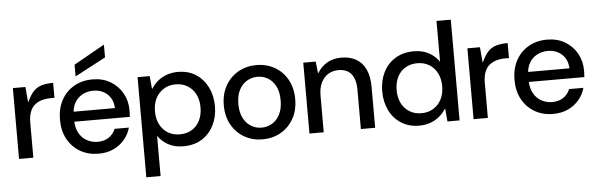

<svg xmlns="http://www.w3.org/2000/svg" viewBox="-55 -937 4161 1339"><g transform="rotate(-5 2025.5 -268.0)"><path d="M47 0V-496H135L144 -391H147Q169 -440 194 -465Q219 -490 252 -499Q285 -508 330 -508V-403H303Q267 -403 237.5 -393.5Q208 -384 188 -365.5Q168 -347 157.5 -317Q147 -287 147 -246V0Z M604 12Q531 12 475 -20.5Q419 -53 387 -111Q355 -169 355 -247Q355 -325 386.5 -383.5Q418 -442 474.5 -475Q531 -508 605 -508Q678 -508 731.5 -475.5Q785 -443 814.5 -390Q844 -337 844 -272Q844 -262 843.5 -250Q843 -238 842 -225H428V-295H744Q741 -358 701.5 -393.5Q662 -429 604 -429Q563 -429 528.5 -411Q494 -393 473.5 -357.5Q453 -322 453 -267V-239Q453 -184 473.5 -146.5Q494 -109 529 -90Q564 -71 603 -71Q650 -71 682 -92.5Q714 -114 729 -151H829Q816 -104 785 -67.5Q754 -31 708.5 -9.5Q663 12 604 12ZM490 -539V-621L703 -741H706V-653Z M920 205V-496H1005L1013 -407H1016Q1036 -439 1064 -461.5Q1092 -484 1127 -496Q1162 -508 1204 -508Q1275 -508 1328 -474Q1381 -440 1410.5 -381Q1440 -322 1440 -248Q1440 -174 1410.5 -115Q1381 -56 1327 -22Q1273 12 1197 12Q1133 12 1088.5 -14Q1044 -40 1020 -77V205ZM1180 -73Q1228 -73 1264 -95Q1300 -117 1319.5 -156.5Q1339 -196 1339 -248Q1339 -300 1319.5 -339Q1300 -378 1264 -400.5Q1228 -423 1180 -423Q1132 -423 1096 -400.5Q1060 -378 1040 -339Q1020 -300 1020 -248Q1020 -196 1040 -156.5Q1060 -117 1096 -95Q1132 -73 1180 -73Z M1751 12Q1681 12 1624.5 -20.5Q1568 -53 1535 -111.5Q1502 -170 1502 -248Q1502 -326 1535 -384.5Q1568 -443 1625 -475.5Q1682 -508 1753 -508Q1823 -508 1880 -475.5Q1937 -443 1969.5 -384.5Q2002 -326 2002 -248Q2002 -170 1969 -111.5Q1936 -53 1879 -20.5Q1822 12 1751 12ZM1751 -70Q1791 -70 1824.5 -89.5Q1858 -109 1879 -148.5Q1900 -188 1900 -248Q1900 -308 1879.5 -347.5Q1859 -387 1825.5 -406.5Q1792 -426 1753 -426Q1714 -426 1680 -406.5Q1646 -387 1625 -347.5Q1604 -308 1604 -248Q1604 -188 1625 -148.5Q1646 -109 1679.5 -89.5Q1713 -70 1751 -70Z M2080 0V-496H2167L2176 -415H2179Q2204 -458 2246.5 -483Q2289 -508 2348 -508Q2407 -508 2450 -483.5Q2493 -459 2516.5 -410Q2540 -361 2540 -286V0H2440V-276Q2440 -348 2409.5 -385.5Q2379 -423 2319 -423Q2279 -423 2247.5 -403.5Q2216 -384 2198 -347Q2180 -310 2180 -257V0Z M2847 12Q2776 12 2722.5 -22Q2669 -56 2640 -115Q2611 -174 2611 -248Q2611 -322 2640 -381Q2669 -440 2724 -474Q2779 -508 2854 -508Q2918 -508 2962.5 -482Q3007 -456 3031 -419V-705H3131V0H3046L3038 -89H3035Q3015 -57 2987 -34.5Q2959 -12 2924 0Q2889 12 2847 12ZM2871 -73Q2919 -73 2955 -95.5Q2991 -118 3011 -157Q3031 -196 3031 -248Q3031 -300 3011 -339.5Q2991 -379 2955 -401Q2919 -423 2871 -423Q2823 -423 2787 -401Q2751 -379 2731.5 -339.5Q2712 -300 2712 -248Q2712 -196 2731.5 -157Q2751 -118 2787 -95.5Q2823 -73 2871 -73Z M3229 0V-496H3317L3326 -391H3329Q3351 -440 3376 -465Q3401 -490 3434 -499Q3467 -508 3512 -508V-403H3485Q3449 -403 3419.5 -393.5Q3390 -384 3370 -365.5Q3350 -347 3339.5 -317Q3329 -287 3329 -246V0Z M3786 12Q3713 12 3657 -20.5Q3601 -53 3569 -111Q3537 -169 3537 -247Q3537 -325 3568.5 -383.5Q3600 -442 3656.5 -475Q3713 -508 3787 -508Q3860 -508 3913.5 -475.5Q3967 -443 3996.5 -390Q4026 -337 4026 -272Q4026 -262 4025.5 -250Q4025 -238 4024 -225H3610V-295H3926Q3923 -358 3883.5 -393.5Q3844 -429 3786 -429Q3745 -429 3710.5 -411Q3676 -393 3655.5 -357.5Q3635 -322 3635 -267V-239Q3635 -184 3655.5 -146.5Q3676 -109 3711 -90Q3746 -71 3785 -71Q3832 -71 3864 -92.5Q3896 -114 3911 -151H4011Q3998 -104 3967 -67.5Q3936 -31 3890.5 -9.5Q3845 12 3786 12Z"/></g></svg>

Font: DM Sans 36pt Medium
Style: Regular
Weight: 500
Designer: Colophon Foundry, Jonny Pinhorn
Foundry: Colophon Foundry
Version: Version 4.004;gftools[0.9.30]